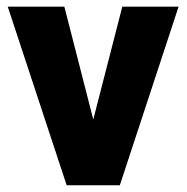

<svg xmlns="http://www.w3.org/2000/svg" viewBox="-20 -548 553 568"><path d="M341.8 -528.3H508.3L334.5 0H234.9L235.4 -114.7ZM276.4 -114.7 276.9 0H177.2L2.9 -528.3H170.4Z"/></svg>

Font: Heebo ExtraBold
Style: Regular
Weight: 800
Designer: Oded Ezer
Foundry: Ezer Type House
Version: Version 3.100